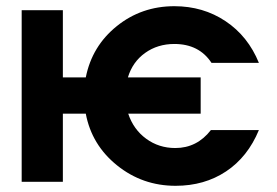

<svg xmlns="http://www.w3.org/2000/svg" viewBox="-20 -587 893 620"><path d="M50 0V-554H183V-337H257Q277 -438 357 -502.5Q437 -567 543 -567Q636 -567 708.5 -518.5Q781 -470 816 -384H663Q623 -445 543 -445Q489 -445 448.5 -416Q408 -387 393 -337H628V-220H394Q411 -169 452 -139Q493 -109 546 -109Q616 -109 661 -167H816Q780 -80 710 -33.5Q640 13 547 13Q440 13 358 -53Q276 -119 257 -220H183V0Z"/></svg>

Font: Involve
Style: Bold
Weight: 700
Designer: Stefan Peev
Foundry: Context Ltd.
Version: Version 1.001